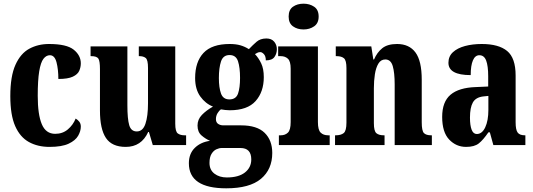

<svg xmlns="http://www.w3.org/2000/svg" viewBox="-20 -788 2897 1043"><path d="M249 10Q185 10 137 -16.5Q89 -43 62.5 -103Q36 -163 36 -266Q36 -374 64 -436Q92 -498 139.5 -523.5Q187 -549 246 -549Q342 -549 380.5 -518Q419 -487 419 -444Q419 -423 410.5 -403.5Q402 -384 375.5 -371.5Q349 -359 297 -359Q297 -411 287 -449.5Q277 -488 251 -488Q231 -488 216 -468.5Q201 -449 193 -400.5Q185 -352 185 -267Q185 -166 207 -113.5Q229 -61 280 -61Q320 -61 348.5 -85Q377 -109 391 -144Q403 -137 411 -126.5Q419 -116 419 -100Q419 -76 404.5 -50.5Q390 -25 353 -7.5Q316 10 249 10Z M663 10Q588 10 555.5 -38.5Q523 -87 523 -188V-413Q523 -456 514.5 -469.5Q506 -483 475 -483H472V-536H672V-216Q672 -142 682 -108Q692 -74 723 -74Q756 -74 770 -115.5Q784 -157 784 -227V-419Q784 -463 771.5 -473Q759 -483 737 -483H734V-536H932V-116Q932 -73 946 -63Q960 -53 982 -53H991V0H810L789 -71H785Q748 10 663 10Z M1209 235Q1006 235 1006 99Q1006 47 1038 15.5Q1070 -16 1121 -23Q1097 -33 1075 -52Q1053 -71 1053 -106Q1053 -139 1076.5 -163.5Q1100 -188 1137 -209Q1096 -225 1068 -264Q1040 -303 1040 -364Q1040 -452 1085.5 -500.5Q1131 -549 1228 -549Q1261 -549 1285.5 -542Q1310 -535 1332 -521Q1352 -542 1373 -560.5Q1394 -579 1427 -579Q1455 -579 1469.5 -561.5Q1484 -544 1484 -521Q1484 -497 1471 -478.5Q1458 -460 1424 -460Q1424 -483 1413.5 -494Q1403 -505 1394 -505Q1384 -505 1377.5 -501Q1371 -497 1365 -494Q1385 -473 1399 -443.5Q1413 -414 1413 -369Q1413 -289 1368.5 -239Q1324 -189 1228 -189Q1219 -189 1203.5 -190.5Q1188 -192 1180 -194Q1171 -188 1162 -173.5Q1153 -159 1153 -141Q1153 -123 1165 -115Q1177 -107 1193 -107H1290Q1376 -107 1417.5 -66.5Q1459 -26 1459 43Q1459 132 1397.5 183.5Q1336 235 1209 235ZM1226 -248Q1262 -248 1273 -279.5Q1284 -311 1284 -365Q1284 -421 1273 -455Q1262 -489 1227 -489Q1192 -489 1180.5 -454Q1169 -419 1169 -364Q1169 -312 1180.5 -280Q1192 -248 1226 -248ZM1212 176Q1276 176 1310.5 149Q1345 122 1345 78Q1345 16 1286 16H1184Q1171 16 1155.5 23Q1140 30 1129 48Q1118 66 1118 97Q1118 135 1145 155.5Q1172 176 1212 176Z M1629 -628Q1595 -628 1571.5 -645Q1548 -662 1548 -698Q1548 -735 1571.5 -751.5Q1595 -768 1629 -768Q1662 -768 1686.5 -751.5Q1711 -735 1711 -698Q1711 -662 1686.5 -645Q1662 -628 1629 -628ZM1495 0V-53H1505Q1529 -53 1544 -67.5Q1559 -82 1559 -125V-415Q1559 -455 1544 -469Q1529 -483 1505 -483H1491V-536H1707V-125Q1707 -82 1722 -67.5Q1737 -53 1762 -53H1771V0Z M1800 0V-53H1804Q1832 -53 1847 -65Q1862 -77 1862 -122V-418Q1862 -460 1848.5 -471.5Q1835 -483 1808 -483H1804V-536H1997L2008 -465H2012Q2028 -503 2056.5 -526Q2085 -549 2137 -549Q2203 -549 2237 -503Q2271 -457 2271 -355V-124Q2271 -77 2283 -65Q2295 -53 2322 -53H2326V0H2124V-329Q2124 -393 2113.5 -429Q2103 -465 2073 -465Q2049 -465 2035.5 -442.5Q2022 -420 2016.5 -384.5Q2011 -349 2011 -309V-119Q2011 -76 2024.5 -64.5Q2038 -53 2065 -53H2069V0Z M2512 10Q2458 10 2420 -30Q2382 -70 2382 -153Q2382 -235 2427.5 -273.5Q2473 -312 2565 -315L2632 -318V-374Q2632 -430 2621 -459Q2610 -488 2584 -488Q2561 -488 2549 -460Q2537 -432 2537 -380Q2416 -380 2416 -447Q2416 -482 2440.5 -504.5Q2465 -527 2506 -538Q2547 -549 2597 -549Q2689 -549 2735 -511Q2781 -473 2781 -378V-124Q2781 -83 2792 -68Q2803 -53 2831 -53H2834V0H2660L2641 -69H2633Q2605 -28 2581 -9Q2557 10 2512 10ZM2570 -60Q2599 -60 2616 -96.5Q2633 -133 2633 -191V-267L2604 -264Q2564 -259 2548.5 -231Q2533 -203 2533 -149Q2533 -107 2542 -83.5Q2551 -60 2570 -60Z"/></svg>

Font: Noto Serif Khmer ExtraCondensed ExtraBold
Style: Regular
Weight: 800
Width: 2
Designer: Danh Hong and the Monotype Design Team
Foundry: Monotype Imaging Inc.
Version: Version 2.004; ttfautohint (v1.8.4.7-5d5b)